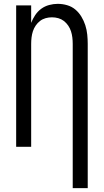

<svg xmlns="http://www.w3.org/2000/svg" viewBox="-20 -763 540 998"><path d="M358 215V-535Q358 -552 356 -568.5Q354 -585 349 -600.5Q344 -616 334.5 -630Q325 -644 312 -654Q299 -664 283 -668.5Q267 -673 250 -673Q233 -673 217 -668.5Q201 -664 188 -654Q175 -644 165.5 -630Q156 -616 151 -600.5Q146 -585 144 -568.5Q142 -552 142 -535V0H64V-735H142V-644Q150 -665 163 -684.5Q176 -704 194.5 -717.5Q213 -731 235.5 -737Q258 -743 280 -743Q305 -743 329 -736Q353 -729 371.5 -713.5Q390 -698 403 -676.5Q416 -655 423.5 -631.5Q431 -608 433.5 -583.5Q436 -559 436 -535V215Z"/></svg>

Font: Iosevka Term
Style: Regular
Weight: 400
Monospace: yes
Designer: Belleve Invis
Foundry: Belleve Invis
Version: Version 30.0.1